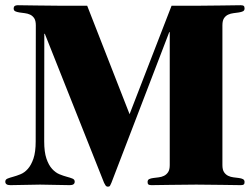

<svg xmlns="http://www.w3.org/2000/svg" viewBox="-45 -700 954 728"><path d="M798.3 -74.2Q798.3 -56.6 804.4 -47.4Q810.5 -38.1 820.1 -33.4Q829.6 -28.8 840.3 -27.6Q851.1 -26.4 860.6 -25.1Q870.1 -23.9 876.2 -20.8Q882.3 -17.6 882.3 -9.8Q882.3 -2.9 879.2 -0.5Q876 2 867.7 2Q838.4 2 796.1 1Q753.9 0 699.2 0Q644 0 601.3 1Q558.6 2 529.3 2Q521 2 517.8 -0.5Q514.6 -2.9 514.6 -9.8Q514.6 -18.1 520.8 -21Q526.9 -23.9 536.4 -25.1Q545.9 -26.4 556.6 -27.6Q567.4 -28.8 576.9 -33.4Q586.4 -38.1 592.5 -47.4Q598.6 -56.6 598.6 -74.2V-578.1H596.7L377.4 -6.8Q374.5 0 372.3 3.9Q370.1 7.8 364.7 7.8Q357.9 7.8 355 2.7Q352.1 -2.4 349.6 -6.8L125 -571.8H123L122.6 -164.1Q122.6 -123.5 131.1 -98.6Q139.6 -73.7 152.6 -59.6Q165.5 -45.4 180.4 -39.3Q195.3 -33.2 208.3 -29.8Q221.2 -26.4 229.7 -22.9Q238.3 -19.5 238.3 -11.2Q238.3 2 219.7 2Q189.5 2 161.9 1Q134.3 0 106.9 0Q79.6 0 51.8 1Q23.9 2 -5.9 2Q-24.9 2 -24.9 -11.2Q-24.9 -19.5 -16.4 -22.9Q-7.8 -26.4 4.9 -29.8Q17.6 -33.2 32.7 -39.3Q47.9 -45.4 60.5 -59.6Q73.2 -73.7 81.8 -98.6Q90.3 -123.5 90.3 -164.1L90.8 -604Q90.8 -621.6 84.7 -630.9Q78.6 -640.1 69.1 -644.5Q59.6 -648.9 48.8 -650.1Q38.1 -651.4 28.6 -652.8Q19 -654.3 12.9 -657.2Q6.8 -660.2 6.8 -668Q6.8 -680.2 22 -680.2Q51.3 -680.2 93.5 -679.2Q135.7 -678.2 190.4 -678.2H285.6L446.3 -267.1L605.5 -678.2H698.7Q753.4 -678.2 795.9 -679.2Q838.4 -680.2 867.7 -680.2Q876 -680.2 879.2 -677.5Q882.3 -674.8 882.3 -668Q882.3 -660.2 876.2 -657.2Q870.1 -654.3 860.6 -652.8Q851.1 -651.4 840.3 -650.1Q829.6 -648.9 820.1 -644.5Q810.5 -640.1 804.4 -630.9Q798.3 -621.6 798.3 -604Z"/></svg>

Font: XB Zar
Style: Bold
Weight: 700
Designer: Behnam
Foundry: Irmug
Version: Version 8.005 2009